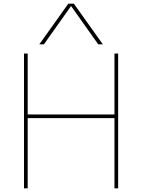

<svg xmlns="http://www.w3.org/2000/svg" viewBox="-20 -1020 770 1040"><path d="M600 -380H130V0H110V-730H130V-400H600V-730H620V0H600ZM350 -1000H380L537 -780H512L366 -986H364L218 -780H193Z"/></svg>

Font: Enso Thin
Style: Regular
Weight: 100
Designer: Coji Morishita
Foundry: UNDERFOREST DESIGN
Version: Version 1.000